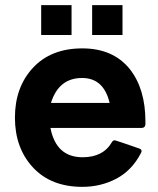

<svg xmlns="http://www.w3.org/2000/svg" viewBox="-20 -716 613 746"><path d="M406 -316Q383 -413 299 -413Q208 -413 178 -316ZM300 10Q178 10 108 -65.5Q38 -141 38 -259Q38 -377 108 -452.5Q178 -528 300 -528Q419 -528 484 -448Q545 -371 545 -244V-232Q543 -219 531 -219H176Q198 -105 301 -105Q381 -105 415 -164Q419 -171 426 -171Q429 -171 521 -139Q530 -136 530 -129Q530 -126 528 -122Q493 -54 432.5 -22Q372 10 300 10ZM456 -580H338V-696H456ZM258 -580H140V-696H258Z"/></svg>

Font: YamahaIndonesia935. App
Style: Bold
Weight: 700
Designer: Dalton Maag Ltd
Foundry: Dalton Maag Ltd
Version: Version 1.002; January 01, 2024; Regular/Italic